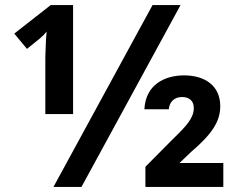

<svg xmlns="http://www.w3.org/2000/svg" viewBox="-20 -734 932 754"><path d="M158 -286H267V-714H179L36 -602L86 -542C137 -584 147 -589 163 -610C160 -575 159 -542 158 -508ZM190 0H300L689 -714H579ZM551 0H857V-94H685L730 -137C811 -206 845 -256 845 -317C845 -398 784 -438 703 -438C630 -438 552 -404 547 -305H643C645 -334 665 -353 695 -353C722 -353 741 -339 741 -310C741 -271 714 -241 658 -187L551 -79Z"/></svg>

Font: Kathrein 75 Bold
Style: Regular
Weight: 700
Designer: Lazydogs Typefoundry, based on Open Sans by Ascender Corporation
Foundry: Lazydogs Typefoundry
Version: Version 1.003;PS 001.003;hotconv 1.0.88;makeotf.lib2.5.64775